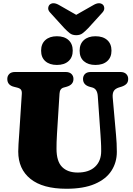

<svg xmlns="http://www.w3.org/2000/svg" viewBox="-20 -1144 822 1184"><path d="M600 -309.5 583 -551Q580 -596 549 -604.5L534 -608.5Q492 -620 492 -657Q492 -676 504.2 -688Q516.5 -700 539 -700H723Q745.5 -700 758 -688Q770.5 -676 770.5 -657Q770.5 -637.5 759.5 -626.5Q748.5 -615.5 728 -609L713 -604.5Q690 -597 681.5 -582.5Q673 -568 675 -543L695.5 -311.5Q700.5 -261 700.5 -207.5Q700.5 -142.5 667.2 -91Q634 -39.5 565 -9.8Q496 20 389.5 20Q243.5 20 168 -40.8Q92.5 -101.5 92.5 -209.5Q92.5 -226 94.2 -256.5Q96 -287 99 -326L114.5 -565.5Q115.5 -582.5 109.2 -591Q103 -599.5 85 -604L67 -608.5Q25 -618.5 25 -657Q25 -676 37.2 -688Q49.5 -700 72 -700H385.5Q408 -700 420.5 -688Q433 -676 433 -657Q433 -621 390.5 -609L372.5 -604Q348.5 -597.5 347 -566L331.5 -319.5Q329.5 -291 329 -267.2Q328.5 -243.5 328.5 -227Q328.5 -149 362.8 -114.5Q397 -80 459 -80Q528 -80 566 -115.5Q604 -151 604 -212.5Q604 -247 602.5 -268.5Q601 -290 600 -309.5ZM331 -743.5Q286 -743.5 259.8 -766.5Q233.5 -789.5 233.5 -831.5Q233.5 -873.5 259.8 -897Q286 -920.5 331 -920.5Q376.5 -920.5 402.5 -897Q428.5 -873.5 428.5 -831.5Q428.5 -790.5 402.5 -767Q376.5 -743.5 331 -743.5ZM568.5 -743.5Q523.5 -743.5 497.2 -766.5Q471 -789.5 471 -831.5Q471 -873 497.2 -896.8Q523.5 -920.5 568.5 -920.5Q615 -920.5 641.2 -897Q667.5 -873.5 667.5 -831.5Q667.5 -790.5 641.2 -767Q615 -743.5 568.5 -743.5ZM524 -970.5Q505 -951 489.5 -939Q474 -927 450 -927Q426 -927 410.5 -939Q395 -951 376.5 -970.5L290.5 -1065Q276 -1080 277.2 -1094Q278.5 -1108 286.5 -1115.5Q308 -1134 345 -1112.5L450 -1052.5L555.5 -1112.5Q592 -1134 614 -1115.5Q622 -1108 623 -1094Q624 -1080 610 -1065Z"/></svg>

Font: Fraunces 9pt S050 Black
Style: Regular
Weight: 900
Version: Version 1.000; ttfautohint (v1.8.3)